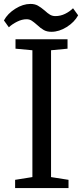

<svg xmlns="http://www.w3.org/2000/svg" viewBox="-26 -958 419 978"><path d="M129 -938Q151 -938 166.5 -929.5Q182 -921 202 -904Q217 -890 229 -883Q241 -876 256 -876Q282 -876 305.5 -887.5Q329 -899 346 -916L372 -880Q353 -845 314 -820.5Q275 -796 236 -796Q213 -796 197 -805Q181 -814 163 -831Q146 -846 135 -853Q124 -860 109 -860Q86 -860 61 -847.5Q36 -835 19 -819L-6 -854Q13 -889 52 -913.5Q91 -938 129 -938ZM139 -56V-702L53 -710V-758H318V-710L234 -702V-56L323 -42V0H51V-42Z"/></svg>

Font: Martel DemiBold
Style: Regular
Weight: 600
Designer: Dan Reynolds
Foundry: Dan Reynolds
Version: Version 1.001; ttfautohint (v1.1) -l 5 -r 5 -G 72 -x 0 -D la